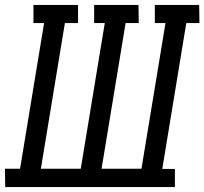

<svg xmlns="http://www.w3.org/2000/svg" viewBox="-37 -755 825 775"><path d="M-16 0 -17 -74H44L141 -662H98V-735H278V-662H225L128 -74H289L386 -662H343V-735H522L523 -662H470L373 -74H534L631 -662H588V-735H767L768 -662H715L618 -73H669V0Z"/></svg>

Font: Iosevka Etoile
Style: Italic
Weight: 400
Italic angle: -9°
Designer: Belleve Invis
Foundry: Belleve Invis
Version: Version 22.1.2; ttfautohint (v1.8.4)